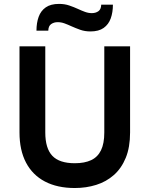

<svg xmlns="http://www.w3.org/2000/svg" viewBox="-20 -933 752 965"><path d="M356 12Q267.9 12 205.6 -20.8Q143.4 -53.5 110.7 -115.9Q78 -178.3 78 -267.2V-700H207.6V-267.2Q207.6 -187.3 243 -149.9Q278.4 -112.6 356 -112.6Q405.2 -112.6 438.2 -128.1Q471.2 -143.7 487.7 -177.8Q504.2 -211.8 504.2 -267.2V-700H633.8V-267.2Q633.8 -192.9 612.1 -139.9Q590.4 -86.9 552.1 -53.2Q513.9 -19.5 463.5 -3.8Q413.1 12 356 12ZM434.7 -775Q406.4 -775 382.9 -783.4Q359.5 -791.8 339 -801Q321.3 -809.2 304.4 -815.4Q287.5 -821.6 269.7 -821.6Q251.2 -821.6 237.2 -812Q223.3 -802.4 222.7 -779H163.3Q163.3 -818 174.3 -848.5Q185.3 -878.9 210.2 -896.1Q235.1 -913.4 276.7 -913.4Q305.1 -913.4 328.4 -905.3Q351.8 -897.3 372.2 -887.9Q389.7 -879.7 407 -873.4Q424.2 -867 441.7 -867Q460.7 -867 474.4 -876.5Q488.1 -886 488.7 -909.4H547.5Q547.5 -871 536.6 -840.6Q525.8 -810.3 501 -792.6Q476.3 -775 434.7 -775Z"/></svg>

Font: Overpass
Style: Regular
Weight: 400
Designer: Delve Withrington, Dave Bailey, Thomas Jockin
Foundry: Delve Fonts LLC
Version: Version 4.000